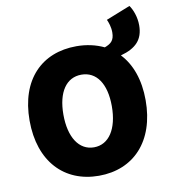

<svg xmlns="http://www.w3.org/2000/svg" viewBox="-90 -895 872 984"><g transform="rotate(-10 346.0 -403.0)"><path d="M346 12C526 12 648 -114 648 -328C648 -435 617 -519 563 -576C644 -598 682 -638 682 -712C682 -756 666 -796 650 -818L524 -768C531 -753 540 -728 540 -700C540 -657 521 -643 489 -631C447 -651 399 -662 346 -662C166 -662 44 -542 44 -328C44 -114 166 12 346 12ZM346 -136C268 -136 220 -210 220 -328C220 -446 268 -514 346 -514C424 -514 472 -446 472 -328C472 -210 424 -136 346 -136Z"/></g></svg>

Font: Giro Sans Black
Style: Regular
Weight: 900
Designer: Paul D. Hunt
Foundry: Adobe Systems Incorporated
Version: Version 1.000;PS 1.0;hotconv 1.0.88;makeotf.lib2.5.647800